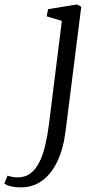

<svg xmlns="http://www.w3.org/2000/svg" viewBox="-142 -586 447 860"><path d="M152 -1Q142 80.5 114.8 137.2Q87.5 194 46 223.8Q4.5 253.5 -49.5 253.5Q-73 253.5 -93.5 248.5Q-114 243.5 -122.5 235.5L-108 200.5Q-101 203.5 -88 206Q-75 208.5 -63 208.5Q-28.5 208.5 -4.5 189.8Q19.5 171 35.5 138Q51.5 105 61.2 62.2Q71 19.5 77 -28L135 -492.5L67 -513L73.5 -545L202.5 -566L222 -556Z"/></svg>

Font: Merriweather 7pt Light
Style: Italic
Weight: 300
Italic angle: -7.8°
Designer: Eben Sorkin
Foundry: Eben Sorkin
Version: Version 2.200;gftools[0.9.31]